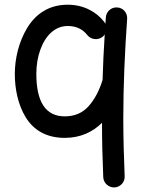

<svg xmlns="http://www.w3.org/2000/svg" viewBox="-20 -555 627 828"><path d="M485.8 -522.9C460.4 -524.9 438.5 -505.9 436.5 -480.5C436 -471.2 435.1 -461.9 434.6 -452.6C433.1 -455.6 431.2 -458.5 429.2 -460.9C395.5 -504.4 339.8 -534.7 272 -534.7C189.9 -534.7 132.8 -493.7 96.7 -433.6C60.5 -373.5 43.9 -300.8 43.9 -236.3C43.9 -171.4 57.6 -103.5 90.8 -49.3C124 4.9 178.7 39.6 259.3 39.6C327.6 39.6 380.4 13.7 419.9 -25.4C419.9 52.7 421.9 131.3 425.3 209.5C426.8 234.9 448.2 253.9 473.6 253.4C499 252 519 230.5 517.6 205.1C514.2 121.6 511.7 40 511.7 -42.5C511.7 -186.5 518.1 -329.6 528.3 -473.6C530.3 -499 511.2 -521.5 485.8 -522.9ZM421.9 -396C425.8 -398.9 429.2 -402.3 431.6 -406.7C427.2 -340.8 424.3 -275.4 422.4 -210.9V-210.4C407.7 -163.1 387.7 -125.5 361.8 -96.7C335.9 -67.9 301.8 -53.2 259.3 -53.2C174.8 -53.2 136.7 -118.7 136.7 -236.3C136.7 -274.4 142.6 -309.1 153.8 -340.3C176.3 -402.8 217.8 -442.9 272 -442.9C312.5 -442.9 338.9 -426.3 356.9 -403.3C372.6 -383.8 402.3 -380.4 421.9 -396Z"/></svg>

Font: Mikhak Medium
Style: Regular
Weight: 500
Designer: Amin Abedi
Version: Version 3.2